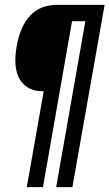

<svg xmlns="http://www.w3.org/2000/svg" viewBox="-20 -695 452 793"><path d="M90.5 78 160.5 -318H158Q93 -318 63 -365.2Q33 -412.5 49 -504.5Q63.5 -587 105 -631Q146.5 -675 216.5 -675H412L279 78H212L332.5 -607.5H277.5L157.5 78Z"/></svg>

Font: Anybody Condensed Medium
Style: Italic
Weight: 500
Width: 3
Italic angle: -10°
Designer: Tyler Finck
Foundry: Etcetera Type Company
Version: Version 1.010; ttfautohint (v1.8.3) -l 8 -r 50 -G 200 -x 14 